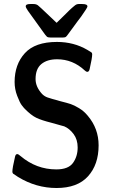

<svg xmlns="http://www.w3.org/2000/svg" viewBox="-20 -923 567 962"><path d="M42 -63Q42 -81.1 55.2 -137.2Q58.1 -151.4 66.9 -150.9Q71.8 -150.9 83 -141.1Q162.1 -74.2 262.2 -74.2Q322.3 -74.2 345.7 -106.7Q369.1 -139.2 369.1 -184.1Q369.1 -224.1 348.6 -251.5Q328.1 -278.8 301.8 -290Q298.8 -291 287.4 -293.9Q275.9 -296.9 260.5 -301.5Q245.1 -306.2 236.8 -308.1Q188 -320.3 162.1 -332.8Q136.2 -345.2 104 -377.9Q97.2 -384.8 88.1 -397Q79.1 -409.2 66.2 -442.6Q53.2 -476.1 53.2 -512.2Q53.2 -600.1 104.5 -656.5Q155.8 -712.9 265.1 -712.9Q350.1 -712.9 418 -672.9Q435.1 -663.1 438.5 -660.2Q441.9 -657.2 441.9 -650.9Q441.9 -632.8 429.2 -577.1Q426.3 -563 417 -563Q412.1 -563 404.8 -569.8Q344.7 -626 266.1 -626Q216.3 -626 187.3 -602.1Q158.2 -578.1 158.2 -526.9Q158.2 -487.8 190.9 -452.1Q203.1 -439.9 218.5 -434.6Q233.9 -429.2 282.2 -416Q317.4 -407.2 334.2 -401.6Q351.1 -396 376 -381.1Q400.9 -366.2 419.9 -342.8Q474.1 -278.8 474.1 -194.8Q474.1 -98.6 421.1 -39.8Q368.2 19 263.2 19Q161.1 19 70.8 -36.1Q49.8 -49.3 45.9 -52.7Q42 -56.2 42 -63ZM108.9 -891.1Q108.9 -903.3 131.8 -902.8H147.9Q161.1 -902.8 169.7 -896.5Q178.2 -890.1 223.1 -847.2Q247.1 -824.2 263.2 -809.1H264.2Q277.3 -822.3 290.3 -834.7Q303.2 -847.2 311 -855Q318.8 -862.8 326.9 -870.8Q335 -878.9 340.1 -883.1Q345.2 -887.2 349.6 -891.1Q354 -895 356.9 -897Q359.9 -898.9 362.5 -900.4Q365.2 -901.9 368.7 -902.3Q372.1 -902.8 374 -902.8Q376 -902.8 380.9 -902.8H392.1Q418 -902.8 418 -891.1V-890.1Q418 -884.3 387.2 -840.8Q382.3 -834 369.1 -816.9Q341.3 -777.8 320.8 -751Q313 -739.7 308.6 -737.3Q304.2 -734.9 292 -734.9H233.9Q220.7 -734.9 215.3 -739Q210 -743.2 194.8 -765.1Q130.9 -853 119.9 -869.1Q108.9 -885.3 108.9 -891.1Z"/></svg>

Font: CMU Sans Serif Demi Condensed
Style: DemiCondensed
Weight: 600
Width: 3
Version: Version 0.7.0